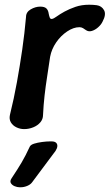

<svg xmlns="http://www.w3.org/2000/svg" viewBox="-20 -533 464 812"><path d="M82 13Q65 13 49.5 5.5Q34 -2 26 -15.5Q18 -29 22 -47Q39 -116 51.5 -185Q64 -254 74 -323Q84 -392 90 -461Q90 -482 110 -493.5Q130 -505 150 -505Q168 -505 176 -497.5Q184 -490 186 -475Q188 -465 190.5 -458.5Q193 -452 200 -453Q207 -454 220 -463.5Q233 -473 253 -484Q273 -495 299 -504Q325 -513 357 -513Q365 -513 373.5 -512.5Q382 -512 389 -511Q410 -508 420 -490Q430 -472 414 -442Q408 -429 395 -417.5Q382 -406 368 -402Q354 -398 343 -406Q338 -410 331 -414Q324 -418 316 -418Q291 -418 264 -400Q237 -382 217.5 -353.5Q198 -325 192 -293Q186 -251 179.5 -210Q173 -169 168.5 -129Q164 -89 162 -47Q162 -29 150.5 -15.5Q139 -2 120.5 5.5Q102 13 82 13ZM115 239Q108 248 94.5 253.5Q81 259 67 259H63Q53 259 42 254.5Q31 250 26 241.5Q21 233 29 221Q55 182 71.5 154Q88 126 106 87Q110 79 124.5 74.5Q139 70 158 67.5Q177 65 191 65H198Q211 65 217 70.5Q223 76 222.5 85Q222 94 215 105Q186 143 165 172Q144 201 115 239Z"/></svg>

Font: Winky Sans Medium
Style: Italic
Weight: 500
Italic angle: -8.97852°
Designer: Simon Atzbach
Foundry: typofactur
Version: Version 1.205